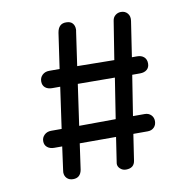

<svg xmlns="http://www.w3.org/2000/svg" viewBox="-73 -702 765 776"><g transform="rotate(-10 309.0 -314.0)"><path d="M474 -372 448 -207H496Q512 -207 522 -197Q532 -187 532 -172Q532 -156 522 -146Q512 -136 496 -136H437L421 -30Q417 1 383 1Q369 1 359 -8.5Q349 -18 350 -30L366 -136H217L202 -30Q196 2 166 2Q150 2 140.5 -7.5Q131 -17 131 -32L132 -41L145 -136H112Q95 -136 84 -145Q73 -154 73 -170Q73 -185 84 -195.5Q95 -206 112 -206H155L179 -375H146Q128 -375 117.5 -384Q107 -393 107 -409Q107 -425 118 -435.5Q129 -446 146 -446H189L210 -591Q216 -628 248 -627Q265 -627 273.5 -617.5Q282 -608 282 -593Q282 -587 281 -584L261 -445L413 -443L438 -600Q440 -614 450 -622Q460 -630 473 -630Q490 -630 500 -618Q510 -606 507 -587L485 -442H506Q524 -442 534.5 -432.5Q545 -423 545 -406Q545 -390 534.5 -381Q524 -372 506 -372ZM403 -373 251 -374 227 -206 377 -207Z"/></g></svg>

Font: Mali Medium
Style: Regular
Weight: 500
Version: Version 1.000; ttfautohint (v1.6)